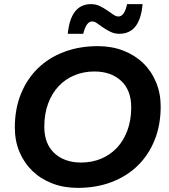

<svg xmlns="http://www.w3.org/2000/svg" viewBox="-20 -902 820 932"><path d="M357 10Q290 10 234 -11.5Q178 -33 137.5 -72Q97 -111 74.5 -164.5Q52 -218 52 -283Q52 -373 81.5 -446Q111 -519 164 -570.5Q217 -622 291 -650Q365 -678 455 -678Q522 -678 578 -656.5Q634 -635 674.5 -596Q715 -557 737.5 -503Q760 -449 760 -385Q760 -295 730.5 -222Q701 -149 648 -97.5Q595 -46 521 -18Q447 10 357 10ZM374 -113Q426 -113 470.5 -131.5Q515 -150 547.5 -184.5Q580 -219 598.5 -269Q617 -319 617 -381Q617 -464 568 -509.5Q519 -555 438 -555Q386 -555 341.5 -536.5Q297 -518 264.5 -483.5Q232 -449 213.5 -399Q195 -349 195 -287Q195 -204 244 -158.5Q293 -113 374 -113ZM559 -738Q536 -738 516.5 -747.5Q497 -757 481 -768Q465 -779 452 -788.5Q439 -798 427 -798Q399 -798 384 -738H309Q323 -882 422 -882Q445 -882 464.5 -872.5Q484 -863 500 -852Q516 -841 529.5 -831.5Q543 -822 555 -822Q584 -822 597 -882H672Q660 -738 559 -738Z"/></svg>

Font: Celebes
Style: Bold Italic
Weight: 700
Italic angle: -10°
Designer: Anugrah Pasau
Foundry: Lafontype
Version: Version 1.000; ttfautohint (v1.8.4)